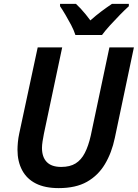

<svg xmlns="http://www.w3.org/2000/svg" viewBox="-20 -958 709 988"><path d="M282 10Q212 10 165 -13.5Q118 -37 94 -82Q70 -127 70 -187Q70 -204 72 -226Q74 -248 79 -271L174 -714H300L206 -270Q202 -250 199 -230.5Q196 -211 196 -197Q196 -150 220.5 -124.5Q245 -99 295 -99Q340 -99 369 -117Q398 -135 416.5 -171Q435 -207 447 -260L543 -714H669L571 -249Q555 -172 520 -113.5Q485 -55 427.5 -22.5Q370 10 282 10ZM368 -778Q360 -803 346 -829.5Q332 -856 317 -881.5Q302 -907 289 -926V-938H371Q382 -928 395 -914Q408 -900 421 -884Q434 -868 445 -853Q473 -878 501 -899Q529 -920 556 -938H643V-926Q624 -909 598 -882.5Q572 -856 546.5 -828Q521 -800 505 -778Z"/></svg>

Font: Noto Sans Display SemiBold
Style: Italic
Weight: 600
Italic angle: -12°
Designer: Monotype Design Team
Foundry: Monotype Imaging Inc.
Version: Version 2.003